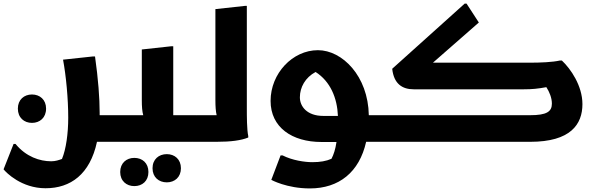

<svg xmlns="http://www.w3.org/2000/svg" viewBox="-59 -794 3334 1075"><path d="M499 -149V-162C499 -244 491 -351 473 -478H462L294 -460C311 -369 323 -242 323 -135C323 -47 311 41 288 96C271 102 252 109 228 109C164 109 87 84 28 12H17L-39 154C-25 172 61 260 196 260C336 260 445 182 484 0H608L628 -20V-149ZM120 -106C164 -106 199 -135 199 -186C199 -236 164 -265 120 -265C76 -265 41 -236 41 -186C41 -135 76 -106 120 -106Z M911 -149V-535H900L735 -517V-233C735 -198 737 -170 743 -149H627L607 -129V0H1020L1040 -20V-149ZM875 69C830 69 795 98 795 148C795 198 830 227 875 227C919 227 954 198 954 148C954 98 919 69 875 69ZM693 90C649 90 614 119 614 169C614 219 649 248 693 248C738 248 772 219 772 169C772 119 738 90 693 90Z M1323 -186V-761H1312L1147 -743V-233C1147 -198 1149 -170 1154 -149H1041L1021 -129V0H1152C1236 0 1291 -8 1331 -24V-32C1323 -68 1323 -146 1323 -186Z M2006 -149C2002 -369 1857 -513 1721 -513C1579 -513 1456 -383 1456 -229C1456 -81 1576 1 1741 1H1825C1819 42 1809 72 1797 95C1768 108 1733 114 1690 114C1647 114 1578 104 1523 76H1512L1460 213C1460 213 1546 261 1676 261C1839 261 1953 170 1991 0H2065L2085 -20V-149ZM1620 -249C1620 -305 1650 -360 1708 -391C1791 -338 1829 -245 1833 -145H1751C1660 -145 1620 -198 1620 -249Z M3087 -455H3075C3035 -446 2969 -443 2906 -443H2365L2622 -668L2553 -774H2543L2137 -409C2146 -324 2194 -294 2257 -294H2875C2919 -294 2952 -297 3000 -306C3017 -280 3031 -246 3031 -214C3031 -169 3002 -149 2909 -149H2066L2046 -129L2045 0H2910C3136 0 3202 -98 3202 -211C3202 -314 3136 -409 3087 -455Z"/></svg>

Font: Kufam Arabic Latin Roman Bold
Style: Regular
Weight: 700
Designer: Wael Morcos & Artur Schmal
Version: Version 1.200;PS 001.200;hotconv 1.0.88;makeotf.lib2.5.64775